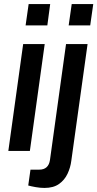

<svg xmlns="http://www.w3.org/2000/svg" viewBox="-20 -743 479 945"><path d="M199 182Q178 182 155.5 178Q133 174 119 170L130 92H173Q219 92 226 44L305 -526H411L331 48Q327 81 312.5 112Q298 143 270.5 162.5Q243 182 199 182ZM21 0 94 -526H200L127 0ZM106 -618 121 -723H227L213 -618ZM318 -618 333 -723H439L424 -618Z"/></svg>

Font: Archivo Narrow SemiBold
Style: Italic
Weight: 600
Italic angle: -8°
Designer: Hector Gatti
Foundry: Omnibus-Type
Version: Version 3.002